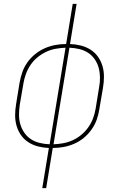

<svg xmlns="http://www.w3.org/2000/svg" viewBox="-20 -755 640 990"><path d="M198 215 232 8Q204 7 176.5 0Q149 -7 126.5 -21.5Q104 -36 88.5 -58Q73 -80 65.5 -106Q58 -132 58 -160.5Q58 -189 63 -218L81 -329Q86 -356 95 -382.5Q104 -409 121 -433Q138 -457 161.5 -476Q185 -495 211.5 -506.5Q238 -518 265.5 -523Q293 -528 321 -528L355 -735H375L341 -528Q370 -527 397.5 -520Q425 -513 447.5 -498.5Q470 -484 485.5 -462Q501 -440 508.5 -414Q516 -388 516 -359.5Q516 -331 511 -302L492 -191Q488 -164 478.5 -137.5Q469 -111 452 -87Q435 -63 412 -44Q389 -25 362 -13.5Q335 -2 307.5 3Q280 8 252 8L218 215ZM236 -11 318 -509Q293 -508 267.5 -503.5Q242 -499 218.5 -488Q195 -477 174 -460Q153 -443 138 -421Q123 -399 114 -374.5Q105 -350 101 -326L82 -215Q78 -189 78 -163Q78 -137 85 -113.5Q92 -90 106 -70Q120 -50 140 -37Q160 -24 185 -18Q210 -12 236 -11ZM256 -11Q281 -12 306 -16.5Q331 -21 355 -32Q379 -43 399.5 -60Q420 -77 435.5 -99Q451 -121 460 -145.5Q469 -170 473 -194L491 -305Q496 -331 495.5 -357Q495 -383 488.5 -406.5Q482 -430 468 -450Q454 -470 434 -483Q414 -496 389 -502Q364 -508 338 -509Z"/></svg>

Font: Iosevka HT Thin Extended
Style: Italic
Weight: 100
Width: 7
Italic angle: -9°
Monospace: yes
Designer: Belleve Invis
Foundry: Belleve Invis
Version: Version 32.3.0; ttfautohint (v1.8.4)